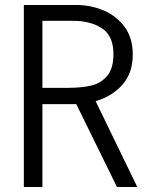

<svg xmlns="http://www.w3.org/2000/svg" viewBox="-20 -745 640 765"><path d="M75 -725H286Q340.5 -725 391.5 -704Q442.5 -683 475.8 -638.8Q509 -594.5 509 -528Q509 -454.5 468 -407.8Q427 -361 361 -342L527 0H446L284 -330H273H149V0H75ZM432 -529Q432 -602.5 386.2 -632.2Q340.5 -662 272 -662H149V-395H251Q305.5 -395 344 -404.2Q382.5 -413.5 407.2 -442.8Q432 -472 432 -529Z"/></svg>

Font: JuliaMono Light
Style: Regular
Weight: 300
Monospace: yes
Designer: cormullion
Foundry: corm
Version: Version 0.054; ttfautohint (v1.8.4)